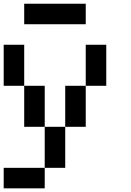

<svg xmlns="http://www.w3.org/2000/svg" viewBox="-20 -798 707 1040"><path d="M555.6 -333.3H444.4V-555.6H555.6ZM111.1 -333.3H0V-555.6H111.1ZM333.3 111.1H222.2V-111.1H333.3ZM222.2 222.2H0V111.1H222.2ZM222.2 -111.1H111.1V-333.3H222.2ZM444.4 -111.1H333.3V-333.3H444.4ZM444.4 -666.7H111.1V-777.8H444.4Z"/></svg>

Font: Pixeloid Mono
Style: Regular
Weight: 400
Monospace: yes
Designer: GGBotNet
Foundry: GGBotNet
Version: 0.5